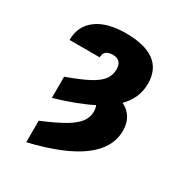

<svg xmlns="http://www.w3.org/2000/svg" viewBox="-179 -679 958 1019"><g transform="rotate(30 300.5 -170.0)"><path d="M128.9 -58.6V-188.5Q212.9 -218.8 261.2 -244.4Q309.6 -270 330.1 -297.6Q350.6 -325.2 350.6 -360.4Q350.6 -418.9 295.9 -418.9Q241.2 -418.9 241.2 -372.1H56.6Q56.2 -457 120.1 -504.9Q184.1 -552.7 298.8 -552.7Q533.2 -552.7 533.2 -377.9Q533.2 -290.5 467.3 -223.6Q543 -186 543 -95.7Q543 114.7 128.9 212.9V81.1Q217.3 44.4 267.1 14.9Q316.9 -14.6 337.6 -43.5Q358.4 -72.3 358.4 -105.5Q358.4 -127 351.6 -143.1Q265.1 -98.6 128.9 -58.6Z"/></g></svg>

Font: Inter Black
Style: Regular
Weight: 900
Designer: Rasmus Andersson
Foundry: rsms
Version: Version 4.000;git-a52131595